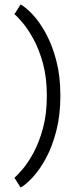

<svg xmlns="http://www.w3.org/2000/svg" viewBox="-20 -763 337 865"><path d="M191 -332Q191 -414 173.5 -477.5Q156 -541 131 -586.5Q106 -632 82 -660.5Q58 -689 45 -699L73 -743Q98 -729 129 -695.5Q160 -662 188 -610Q216 -558 234 -488.5Q252 -419 252 -332Q252 -245 234 -174.5Q216 -104 188 -52Q160 0 129 34Q98 68 73 82L45 38Q58 27 82 -1Q106 -29 131 -75Q156 -121 173.5 -185Q191 -249 191 -332Z"/></svg>

Font: Epunda Sans Light
Style: Regular
Weight: 300
Designer: Simon Atzbach
Foundry: typofactur
Version: Version 2.204; ttfautohint (v1.8.4.7-5d5b)